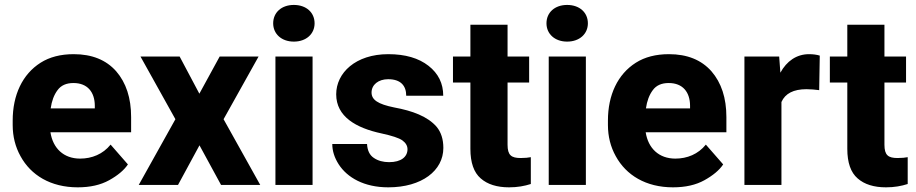

<svg xmlns="http://www.w3.org/2000/svg" viewBox="-20 -761 3770 790"><path d="M299.8 9.8C351.1 9.8 394 0 429.2 -19.5C464.4 -39.1 490.2 -60.5 506.3 -84.5L435.1 -166C403.3 -126.5 357.9 -108.4 309.6 -108.4C241.7 -108.4 197.8 -150.9 187.5 -216.8H519.5V-279.3C519.5 -357.9 499 -420.4 458 -467.8C416.5 -514.6 358.4 -538.1 283.2 -538.1C229.5 -538.1 184.1 -526.4 147 -502.9C72.3 -455.6 32.2 -370.1 32.2 -265.1V-246.6C32.2 -199.7 43 -156.7 64.5 -118.2C106.9 -40.5 188 9.8 299.8 9.8ZM282.2 -419.4C340.3 -419.4 369.6 -381.8 370.1 -326.7V-314.9H188.5C192.9 -345.7 202.1 -370.6 216.8 -390.1C231 -409.7 252.9 -419.4 282.2 -419.4Z M558.1 -528.3 701.7 -270.5 550.8 0H712.4L800.8 -163.1L889.6 0H1050.8L899.9 -270.5L1043.9 -528.3H883.8L800.3 -375.5L719.2 -528.3Z M1104 -665C1104 -621.6 1138.2 -589.8 1189 -589.8C1240.2 -589.8 1274.4 -621.6 1274.4 -665C1274.4 -709.5 1240.2 -740.7 1189 -740.7C1138.2 -740.7 1104 -709.5 1104 -665ZM1113.3 -528.3V0H1266.1V-528.3Z M1656.7 -147C1656.7 -115.7 1630.4 -93.8 1581.1 -93.8C1556.2 -93.8 1535.2 -99.6 1518.1 -111.3C1501 -122.6 1491.7 -141.6 1490.2 -168.5H1347.2C1347.2 -140.1 1356 -112.3 1373.5 -85C1408.7 -30.3 1478 9.8 1577.6 9.8C1715.8 9.8 1804.2 -59.1 1804.2 -152.3C1804.2 -188 1794.9 -216.8 1776.9 -238.8C1739.7 -282.2 1676.3 -305.2 1602.5 -318.8C1534.2 -332.5 1508.8 -350.6 1508.8 -380.4C1508.8 -412.1 1536.6 -435.1 1577.1 -435.1C1629.4 -435.1 1651.4 -407.7 1651.4 -367.2H1803.7C1803.7 -417.5 1783.7 -458.5 1743.2 -490.2C1702.6 -522 1647.5 -538.1 1577.6 -538.1C1442.9 -538.1 1363.3 -460.9 1363.3 -373C1363.3 -281.2 1444.8 -234.4 1550.3 -211.9C1592.8 -202.6 1621.1 -193.4 1635.3 -183.6C1649.4 -173.3 1656.7 -161.1 1656.7 -147Z M2068.4 -528.3V-659.2H1915.5V-528.3H1843.8V-421.4H1915.5V-148.4C1915.5 -91.8 1929.7 -51.3 1958 -26.9C1985.8 -2.4 2024.9 9.8 2074.7 9.8C2109.4 9.8 2138.2 4.4 2164.1 -3.9V-114.3C2153.8 -112.3 2140.6 -110.8 2122.6 -110.8C2084 -110.8 2068.4 -122.1 2068.4 -165.5V-421.4H2157.2V-528.3Z M2228.5 -665C2228.5 -621.6 2262.7 -589.8 2313.5 -589.8C2364.7 -589.8 2398.9 -621.6 2398.9 -665C2398.9 -709.5 2364.7 -740.7 2313.5 -740.7C2262.7 -740.7 2228.5 -709.5 2228.5 -665ZM2237.8 -528.3V0H2390.6V-528.3Z M2749 9.8C2800.3 9.8 2843.3 0 2878.4 -19.5C2913.6 -39.1 2939.5 -60.5 2955.6 -84.5L2884.3 -166C2852.5 -126.5 2807.1 -108.4 2758.8 -108.4C2690.9 -108.4 2647 -150.9 2636.7 -216.8H2968.8V-279.3C2968.8 -357.9 2948.2 -420.4 2907.2 -467.8C2865.7 -514.6 2807.6 -538.1 2732.4 -538.1C2678.7 -538.1 2633.3 -526.4 2596.2 -502.9C2521.5 -455.6 2481.4 -370.1 2481.4 -265.1V-246.6C2481.4 -199.7 2492.2 -156.7 2513.7 -118.2C2556.2 -40.5 2637.2 9.8 2749 9.8ZM2731.4 -419.4C2789.6 -419.4 2818.8 -381.8 2819.3 -326.7V-314.9H2637.7C2642.1 -345.7 2651.4 -370.6 2666 -390.1C2680.2 -409.7 2702.1 -419.4 2731.4 -419.4Z M3353 -532.2C3340.3 -536.1 3325.7 -538.1 3308.6 -538.1C3257.3 -538.1 3216.8 -509.3 3190.9 -461.9L3186 -528.3H3043V0H3195.3V-341.3C3210.9 -376.5 3245.1 -394 3298.3 -394C3313.5 -394 3336.9 -392.1 3350.6 -390.1Z M3619.1 -528.3V-659.2H3466.3V-528.3H3394.5V-421.4H3466.3V-148.4C3466.3 -91.8 3480.5 -51.3 3508.8 -26.9C3536.6 -2.4 3575.7 9.8 3625.5 9.8C3660.2 9.8 3689 4.4 3714.8 -3.9V-114.3C3704.6 -112.3 3691.4 -110.8 3673.3 -110.8C3634.8 -110.8 3619.1 -122.1 3619.1 -165.5V-421.4H3708V-528.3Z"/></svg>

Font: Vazirmatn ExtraBold
Style: Regular
Weight: 800
Designer: Saber Rastikerdar
Foundry: Saber Rastikerdar
Version: Version 33.003